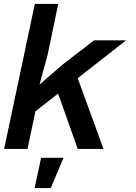

<svg xmlns="http://www.w3.org/2000/svg" viewBox="-20 -757 690 976"><path d="M1 0 157 -737H276L222 -478L181 -327L301 -431L458 -552H621L160 -191L120 0ZM375 0 258 -331 368 -379 506 0ZM156 199 189 45H303L238 199Z"/></svg>

Font: Azeret Mono Thin Medium
Style: Italic
Weight: 500
Italic angle: -12°
Version: Version 1.002